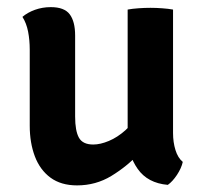

<svg xmlns="http://www.w3.org/2000/svg" viewBox="-20 -524 588 552"><path d="M477.5 -141.5Q477.5 -115 484.5 -92.5Q491.5 -70 505.5 -58.5Q501.5 -40.5 488.8 -21.2Q476 -2 462.5 7.5Q404.5 2.5 375.8 -38.5Q347 -79.5 347 -135V-496.5Q360.5 -499 377.8 -500.2Q395 -501.5 412.5 -501.5Q429 -501.5 446.2 -500.2Q463.5 -499 477.5 -496.5ZM65.5 -381Q65.5 -408.5 60.8 -433Q56 -457.5 44.5 -475.5Q59 -488 80.5 -495.8Q102 -503.5 126 -503.5Q165 -503.5 180.5 -482.8Q196 -462 196 -422V-189Q196 -147.5 207 -128Q218 -108.5 248 -108.5Q268.5 -108.5 293 -118.8Q317.5 -129 340.5 -149.5Q363.5 -170 379 -200V-82Q345 -45.5 300.2 -18.2Q255.5 9 201.5 9Q155.5 9 125.2 -13.2Q95 -35.5 80.2 -74.5Q65.5 -113.5 65.5 -162.5Z"/></svg>

Font: Signika SemiBold
Style: Regular
Weight: 600
Designer: Anna Giedry
Foundry: Anna Giedry
Version: Version 2.001